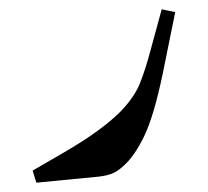

<svg xmlns="http://www.w3.org/2000/svg" viewBox="-20 -385 446 412"><path d="M58 7 50 -19 114 -56Q159 -82 189 -104Q219 -126 238 -145Q269 -177 281 -208Q293 -239 303 -277L327 -365L356 -359L329 -226Q310 -135 289 -92Q268 -49 245 -29Q232 -17 220.5 -12.5Q209 -8 192 -6Z"/></svg>

Font: Gulzar
Style: Regular
Weight: 400
Designer: Borna Izadpanah, Alice Savoie, Simon Cozens, Fiona Ross
Version: Version 1.000;[7b34f74]; ttfautohint (v1.8.4)